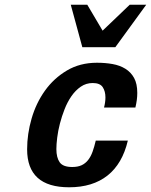

<svg xmlns="http://www.w3.org/2000/svg" viewBox="-20 -780 640 814"><path d="M95 -147Q95 -212 114 -277.5Q133 -343 170.5 -395.5Q208 -448 263.5 -481Q319 -514 391 -514Q426 -514 457 -508.5Q488 -503 511.5 -488.5Q535 -474 548.5 -449.5Q562 -425 562 -386Q562 -371 560 -356Q558 -341 554 -324H421Q427 -347 427 -367Q427 -393 415.5 -410.5Q404 -428 373 -428Q345 -428 322.5 -412.5Q300 -397 283 -372.5Q266 -348 254 -317.5Q242 -287 234 -256Q226 -225 222.5 -196.5Q219 -168 219 -148Q219 -112 233 -92Q247 -72 286 -72Q310 -72 326 -79.5Q342 -87 353.5 -101.5Q365 -116 372.5 -137Q380 -158 386 -184H522Q499 -86 436 -36Q373 14 273 14Q95 14 95 -147ZM469 -580H329L280 -760H350L415 -650L530 -760H600Z"/></svg>

Font: Perun
Style: Bold Italic
Weight: 700
Italic angle: -12°
Foundry: Copyright (c) Stefan Peev, Context Ltd, 2016
Version: Version 1.027